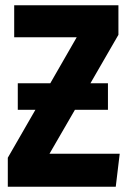

<svg xmlns="http://www.w3.org/2000/svg" viewBox="-20 -713 490 733"><path d="M168.9 -126H437L421.9 0H9.8V-110.8L115.2 -293.9H47.9V-395H171.9L272.9 -570.8H34.2V-692.9H432.1V-580.1L325.2 -395H392.1V-293.9H266.1Z"/></svg>

Font: Fira Sans Compressed
Style: Bold
Weight: 700
Width: 1
Designer: Carrois Corporate & Edenspiekermann AG
Foundry: Carrois Corporate GbR & Edenspiekermann AG
Version: Version 4.203;PS 004.203;hotconv 1.0.88;makeotf.lib2.5.64775